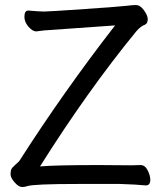

<svg xmlns="http://www.w3.org/2000/svg" viewBox="-20 -731 640 764"><path d="M67.9 13.2Q54.2 13.2 38.1 -5.4Q22 -23.9 22 -37.1Q22 -48.8 24.4 -55.9Q26.9 -63 40 -74.5Q53.2 -85.9 57.1 -90.8Q233.9 -367.2 438 -629.9L154.8 -609.9L124 -606Q109.9 -606 93.5 -624.5Q77.1 -643.1 77.1 -664.1Q77.1 -689 92.8 -689Q137.2 -685.1 155.8 -685.1Q173.8 -685.1 317.9 -695.1Q461.9 -705.1 484.4 -708Q506.8 -710.9 521 -710.9Q538.1 -710.9 553 -689.9Q567.9 -668.9 567.9 -654.8Q567.9 -638.2 557.1 -632.8Q541 -627.9 522 -606Q328.1 -369.1 139.2 -68.8Q200.2 -74.2 374 -74.2L502 -73.2Q523.9 -73.2 539.1 -74.2Q557.1 -74.2 567.6 -53.2Q578.1 -32.2 578.1 -15.1Q578.1 6.8 560.1 6.8Q522 2.9 457 1H292Q112.8 1 87.9 9.8Q79.1 13.2 67.9 13.2Z"/></svg>

Font: LXGW WenKai Screen
Style: Regular
Weight: 400
Designer: LXGW / Fontworks Inc.
Foundry: LXGW / Fontworks Inc.
Version: Version 1.510;January 18,2025